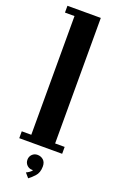

<svg xmlns="http://www.w3.org/2000/svg" viewBox="-177 -794 626 1022"><g transform="rotate(20 136.0 -283.0)"><path d="M15 0V-39H69V-711.5H15V-750H204V-39H258V0ZM132.5 184.5 110.5 159Q115.5 157.5 127 150Q138.5 142.5 142 134.5Q141 135 137 135Q119.5 135 107.2 122.8Q95 110.5 95 92.5Q95 74.5 107.2 62.2Q119.5 50 137 50Q156.5 50 170.5 62.2Q184.5 74.5 184.5 99Q184.5 134.5 165 155Q145.5 175.5 132.5 184.5Z"/></g></svg>

Font: Imbue 10pt ExtraBold
Style: Regular
Weight: 800
Designer: Tyler Finck
Foundry: Etcetera Type Company
Version: Version 1.102; ttfautohint (v1.8.3)